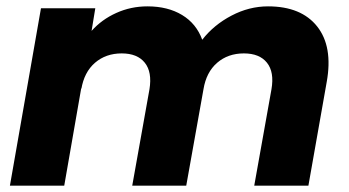

<svg xmlns="http://www.w3.org/2000/svg" viewBox="-20 -584 1099 604"><path d="M779.8 0 834 -303.2Q843.3 -357.4 819.8 -386.7Q796.4 -416 747.1 -416Q697.3 -416 663.1 -386.5Q628.9 -356.9 620.1 -303.2L565.9 0H396L450.2 -303.2Q459 -357.4 435.5 -386.7Q412.1 -416 362.8 -416Q313 -416 278.8 -386.5Q244.6 -356.9 235.8 -303.2V-308.1L182.1 0H11.2L108.9 -558.1H279.8L268.1 -486.8Q299.8 -522.5 345.7 -543.2Q391.6 -564 443.8 -564Q507.8 -564 552.7 -536.9Q597.7 -509.8 616.2 -459Q652.8 -505.9 708.3 -534.9Q763.7 -564 823.2 -564Q927.7 -564 977.8 -500.7Q1027.8 -437.5 1007.8 -326.2L950.2 0Z"/></svg>

Font: SVN-Poppins
Style: Bold Italic
Weight: 700
Italic angle: -10°
Designer: Ninad Kale (Devanagari), Jonny Pinhorn (Latin)
Foundry: Indian Type Foundry
Version: Version 3.002 2017